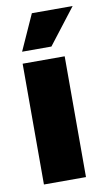

<svg xmlns="http://www.w3.org/2000/svg" viewBox="-78 -701 419 742"><g transform="rotate(-10 131.0 -330.0)"><path d="M198 0H33V-474H198ZM262 -660 154 -520H39L102 -660Z"/></g></svg>

Font: Passion One
Style: Regular
Weight: 400
Designer: Alejandro Lo Celso
Foundry: Fontstage
Version: Version 1.001